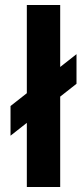

<svg xmlns="http://www.w3.org/2000/svg" viewBox="-20 -750 337 770"><path d="M22.2 -205.8 286.8 -414V-532.8L22.2 -324.8ZM87.6 -730V0H221.4V-730Z"/></svg>

Font: Secuela Light
Style: Regular
Weight: 300
Designer: Fernando Haro
Foundry: deFharo
Version: Version 1.708